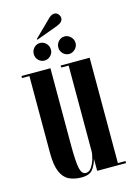

<svg xmlns="http://www.w3.org/2000/svg" viewBox="-118 -828 633 903"><g transform="rotate(-15 198.0 -377.0)"><path d="M165.5 11Q130 11 104.2 -1.5Q78.5 -14 64.5 -46.5Q50.5 -79 50.5 -139V-513H14.5V-523H155.5V-148.5Q155.5 -67.5 162.5 -35.8Q169.5 -4 190 -4Q205.5 -4 217 -20.2Q228.5 -36.5 235 -58.8Q241.5 -81 241.5 -98V-513H205.5V-523H346.5V-10H383.5V0H243V-59Q237 -34 221.2 -11.5Q205.5 11 165.5 11ZM258.5 -565Q241 -565 228.8 -577.5Q216.5 -590 216.5 -607Q216.5 -625 228.8 -637.8Q241 -650.5 258.5 -650.5Q274.5 -650.5 287.5 -637.8Q300.5 -625 300.5 -607Q300.5 -590 287.5 -577.5Q274.5 -565 258.5 -565ZM138 -565Q121.5 -565 109.2 -577.5Q97 -590 97 -607Q97 -625 109.2 -637.8Q121.5 -650.5 138 -650.5Q155.5 -650.5 168 -637.8Q180.5 -625 180.5 -607Q180.5 -590 168 -577.5Q155.5 -565 138 -565ZM131.5 -668.5 129 -672 212 -753.5Q226 -766.5 239.5 -766.5Q254 -766.5 262.5 -751Q266 -745 266 -738.5Q266 -718.5 237.5 -707.5Z"/></g></svg>

Font: Imbue 100pt SemiBold
Style: Regular
Weight: 600
Designer: Tyler Finck
Foundry: Etcetera Type Company
Version: Version 1.102; ttfautohint (v1.8.3)